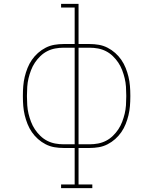

<svg xmlns="http://www.w3.org/2000/svg" viewBox="-20 -755 790 990"><path d="M295 215V196H365V8H308Q284 8 260.5 4Q237 0 215.5 -11Q194 -22 176 -38Q158 -54 144.5 -73.5Q131 -93 122 -115.5Q113 -138 107.5 -161Q102 -184 100 -208Q98 -232 98 -256V-264Q98 -288 100 -312Q102 -336 107.5 -359Q113 -382 122 -404.5Q131 -427 144.5 -446.5Q158 -466 176 -482Q194 -498 215.5 -509Q237 -520 260.5 -524Q284 -528 308 -528H365V-716H295V-735H385V-528H442Q466 -528 489.5 -524Q513 -520 534.5 -509Q556 -498 574 -482Q592 -466 605.5 -446.5Q619 -427 628 -404.5Q637 -382 642.5 -359Q648 -336 650 -312Q652 -288 652 -264V-256Q652 -232 650 -208Q648 -184 642.5 -161Q637 -138 628 -115.5Q619 -93 605.5 -73.5Q592 -54 574 -38Q556 -22 534.5 -11Q513 0 489.5 4Q466 8 442 8H385V196H456V215ZM308 -11H365V-509H308Q286 -509 264.5 -505Q243 -501 223.5 -491Q204 -481 188 -465.5Q172 -450 160 -432Q148 -414 140 -393Q132 -372 127 -351Q122 -330 120.5 -308Q119 -286 119 -264V-256Q119 -234 120.5 -212Q122 -190 127 -169Q132 -148 140 -127Q148 -106 160 -88Q172 -70 188 -54.5Q204 -39 223.5 -29Q243 -19 264.5 -15Q286 -11 308 -11ZM385 -11H442Q464 -11 485.5 -15Q507 -19 526.5 -29Q546 -39 562 -54.5Q578 -70 590 -88Q602 -106 610 -127Q618 -148 623 -169Q628 -190 629.5 -212Q631 -234 631 -256V-264Q631 -286 629.5 -308Q628 -330 623 -351Q618 -372 610 -393Q602 -414 590 -432Q578 -450 562 -465.5Q546 -481 526.5 -491Q507 -501 485.5 -505Q464 -509 442 -509H385Z"/></svg>

Font: Iosevka Etoile Thin
Style: Regular
Weight: 100
Designer: Belleve Invis
Foundry: Belleve Invis
Version: Version 22.1.2; ttfautohint (v1.8.4)